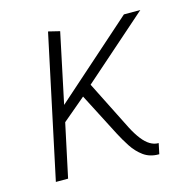

<svg xmlns="http://www.w3.org/2000/svg" viewBox="-83 -589 641 667"><g transform="rotate(-15 238.0 -256.0)"><path d="M332 -116 242 -295 476 -501H417L135 -251L188 -502L147 -512L38 0H82L123 -192L206 -262L286 -107Q299 -82 315 -57.5Q331 -33 353.5 -16.5Q376 0 408 0H410L418 -38H416Q402 -38 387.5 -46.5Q373 -55 359 -73Q345 -91 332 -116Z"/></g></svg>

Font: Advent Pro Light
Style: Italic
Weight: 300
Italic angle: -12°
Version: Version 3.000